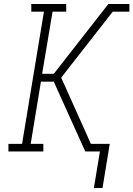

<svg xmlns="http://www.w3.org/2000/svg" viewBox="-20 -755 665 957"><path d="M448 182 478 0H405L248 -348H184L133 -38H196V0H22V-38H90L199 -697H136V-735H310V-697H242L190 -387H248L520 -735H563L561 -720L563 -735H625V-697H542L285 -368L433 -38H527L491 182Z"/></svg>

Font: Iosevka Slab XLtExObl
Style: Regular
Weight: 200
Width: 7
Italic angle: -9°
Monospace: yes
Designer: Belleve Invis
Foundry: Belleve Invis
Version: Version 11.1.1; ttfautohint (v1.8.3)